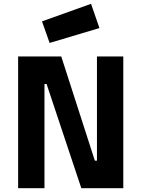

<svg xmlns="http://www.w3.org/2000/svg" viewBox="-20 -986 741 1006"><path d="M75 0H213V-546H224L406 0H626V-690H488V-144H477L301 -690H75ZM200 -874 240 -761 501 -839 457 -966Z"/></svg>

Font: TitilliumMaps29L
Style: 999 wt
Weight: 900
Designer: Campivisivi
Foundry: Accademia di Belle Arti di Urbino and students of MA course of Visual design